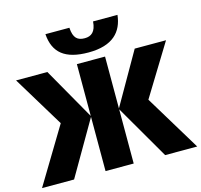

<svg xmlns="http://www.w3.org/2000/svg" viewBox="-134 -1095 1296 1238"><g transform="rotate(-15 514.0 -476.5)"><path d="M755 -953H592C587 -884 556 -862 513 -862C466 -862 438 -882 434 -953H274C283 -828 356 -767 513 -767C676 -767 743 -843 755 -953ZM221 -373 -4 0H210L420 -362V0H608V-362L818 0H1032L806 -373L1015 -714H806L608 -368V-714H420V-368L223 -714H14Z"/></g></svg>

Font: Noto Sans UI Black
Style: Regular
Weight: 900
Designer: Monotype Design Team
Foundry: Monotype Imaging Inc.
Version: Version 1.901